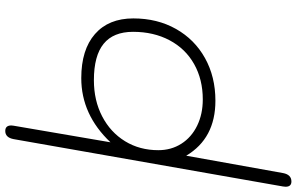

<svg xmlns="http://www.w3.org/2000/svg" viewBox="-225 -610 1128 730"><g transform="rotate(-90 339.0 -245.0)"><path d="M-6 277 -5 267 175 -757Q181 -789 206 -789Q227 -789 227 -766L226 -757L163 -389Q268 -500 407 -500Q515 -500 574.5 -448Q634 -396 634 -302Q634 -211 594 -140Q554 -69 483 -29.5Q412 10 321 10Q178 10 112 -101L46 267Q40 299 14 299Q-6 299 -6 277ZM583 -303Q583 -378 537.5 -415Q492 -452 399 -452Q322 -452 261.5 -420.5Q201 -389 167 -333.5Q133 -278 133 -207Q133 -158 157.5 -119.5Q182 -81 226 -59.5Q270 -38 326 -38Q402 -38 460.5 -71Q519 -104 551 -164.5Q583 -225 583 -303Z"/></g></svg>

Font: Kodchasan ExtraLight
Style: Italic
Weight: 275
Italic angle: -10°
Version: Version 1.000; ttfautohint (v1.6)